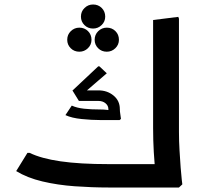

<svg xmlns="http://www.w3.org/2000/svg" viewBox="-20 -834 883 854"><path d="M463 0Q389 0 312.5 -5.5Q236 -11 168.5 -27Q101 -43 52 -73L102 -154H112Q163 -129 249 -116.5Q335 -104 463 -104H667L663 0ZM661 -296V-745L773 -759L776 -751V-296ZM670 0 673 -42Q673 -42 670 -74.5Q667 -107 664 -158Q661 -209 661 -265V-348L773 -362L776 -354V-247Q776 -206 778.5 -165Q781 -124 783.5 -89.5Q786 -55 788.5 -34.5Q791 -14 791 -14L776 0ZM575 0V-104H681V0ZM575 0Q564 0 559.5 -15.5Q555 -31 555 -53Q555 -76 559.5 -90Q564 -104 575 -104ZM340 -409 302 -431 417 -539H422L455 -508ZM426 -300Q388 -300 343.5 -304.5Q299 -309 271 -322L299 -364H300Q322 -354 353.5 -350.5Q385 -347 426 -347ZM331 -385 302 -432H418V-385ZM426 -300V-347Q441 -347 454 -345.5Q467 -344 467 -344V-300ZM466 -300Q464 -314 463 -326.5Q462 -339 462 -349H513Q513 -339 515 -327Q517 -315 518 -305L512 -300ZM462 -349Q462 -364 449.5 -374.5Q437 -385 418 -385H342V-390L347 -432H418Q457 -432 485 -409Q513 -386 513 -349ZM333 -604Q310 -604 294.5 -619.5Q279 -635 279 -657Q279 -680 295 -695.5Q311 -711 333 -711Q356 -711 371.5 -695.5Q387 -680 387 -657Q387 -635 371 -619.5Q355 -604 333 -604ZM455 -604Q432 -604 416.5 -619.5Q401 -635 401 -657Q401 -680 417 -695.5Q433 -711 455 -711Q478 -711 493.5 -695.5Q509 -680 509 -657Q509 -635 493 -619.5Q477 -604 455 -604ZM394 -707Q371 -707 355.5 -722.5Q340 -738 340 -760Q340 -783 356 -798.5Q372 -814 394 -814Q417 -814 432.5 -798.5Q448 -783 448 -760Q448 -738 432 -722.5Q416 -707 394 -707Z"/></svg>

Font: Fustat
Style: Bold
Weight: 700
Designer: Mohamed Gaber, Khaled Hosny, Laura Garcia Mut
Foundry: Kief Type Foundry, Alif Type Foundry, Hard Type Foundry
Version: Version 1.007